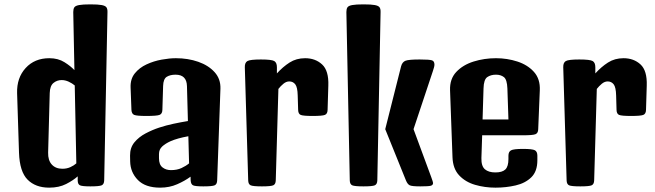

<svg xmlns="http://www.w3.org/2000/svg" viewBox="-20 -862 3031 888"><path d="M207.5 5.9Q144.5 5.9 107.7 -31Q70.8 -67.9 67.9 -156.2L59.1 -431.2Q57.1 -502 98.6 -547.4Q140.1 -592.8 208 -592.8Q249 -592.8 278.3 -574.2Q307.6 -555.7 324.2 -537.6L318.8 -806.2Q318.8 -820.3 323.7 -827.9Q328.6 -835.4 345.7 -838.6Q362.8 -841.8 397.9 -841.8Q433.6 -841.8 450.4 -838.6Q467.3 -835.4 472.4 -827.9Q477.5 -820.3 477.1 -806.2L461.9 -27.8Q461.4 -9.8 450.2 -4.9Q439 0 397.9 0Q360.4 0 349.9 -4.9Q339.4 -9.8 339.4 -27.8V-46.4Q318.8 -27.8 285.9 -11Q252.9 5.9 207.5 5.9ZM202.6 -156.2Q201.7 -120.6 219.5 -101.1Q237.3 -81.5 268.6 -81.5Q289.1 -81.5 305.7 -89.1Q322.3 -96.7 333 -106.4L325.7 -466.8Q314 -476.6 297.9 -484.1Q281.7 -491.7 265.1 -491.7Q243.7 -491.7 227.3 -478.3Q210.9 -464.8 210 -431.2Z M720.7 5.9Q652.3 5.9 617.7 -29.5Q583 -64.9 582 -115.7L581.5 -142.1Q581.1 -178.7 601.6 -203.6Q622.1 -228.5 653.6 -245.1Q685.1 -261.7 716.8 -272Q748 -282.2 782.5 -289.6Q816.9 -296.9 849.1 -302.2L844.7 -463.9Q843.3 -516.6 792 -516.6Q767.1 -516.6 751.2 -506.8Q735.4 -497.1 734.4 -464.4L731 -353.5Q730.5 -335.4 717.8 -330.6Q705.1 -325.7 657.2 -325.7Q612.8 -325.7 600.8 -330.6Q588.9 -335.4 587.9 -353.5L584 -457.5Q582.5 -496.6 603.5 -522.7Q624.5 -548.8 657.7 -564.2Q690.9 -579.6 727.5 -586.2Q764.2 -592.8 793.5 -592.8Q849.6 -592.8 897 -576.2Q944.3 -559.6 972.7 -528.1Q1001 -496.6 999.5 -451.7L984.4 -27.8Q983.9 -9.8 972.7 -4.9Q961.4 0 920.4 0Q882.8 0 872.8 -4.9Q862.8 -9.8 861.8 -27.8L861.3 -44.9Q835 -25.4 799.3 -9.8Q763.7 5.9 720.7 5.9ZM715.3 -130.4Q715.3 -100.6 731.4 -87.9Q747.6 -75.2 770.5 -75.2Q798.8 -75.2 819.3 -84.7Q839.8 -94.2 854.5 -106.4L851.1 -231.9Q800.3 -222.7 769 -209Q745.1 -198.2 730.2 -184.6Q715.3 -170.9 715.3 -149.4Z M1191.4 0Q1150.4 0 1139.4 -4.9Q1128.4 -9.8 1127.9 -27.8L1112.3 -551.3Q1111.8 -572.3 1124.3 -579.6Q1136.7 -586.9 1186.5 -586.9Q1236.3 -586.9 1248.5 -579.6Q1260.7 -572.3 1260.7 -551.3V-522.5Q1288.1 -552.7 1319.3 -572.8Q1350.6 -592.8 1391.1 -592.8Q1438.5 -592.8 1469.7 -564Q1501 -535.2 1498.5 -465.8L1495.1 -353.5Q1494.6 -335.4 1482.7 -330.6Q1470.7 -325.7 1426.3 -325.7Q1381.8 -325.7 1370.6 -330.6Q1359.4 -335.4 1358.9 -353.5L1356.9 -420.4Q1356 -459 1345.5 -472.2Q1335 -485.4 1317.9 -485.4Q1303.7 -485.4 1290.8 -474.6Q1277.8 -463.9 1267.6 -450.7L1255.4 -27.8Q1254.9 -9.8 1243.7 -4.9Q1232.4 0 1191.4 0Z M1661.1 0Q1620.1 0 1609.1 -4.9Q1598.1 -9.8 1597.7 -27.8L1582 -806.2Q1582 -820.3 1586.9 -827.9Q1591.8 -835.4 1608.9 -838.6Q1626 -841.8 1661.1 -841.8Q1696.8 -841.8 1713.6 -838.6Q1730.5 -835.4 1735.6 -827.9Q1740.7 -820.3 1740.2 -806.2L1725.1 -27.8Q1724.6 -9.8 1713.4 -4.9Q1702.1 0 1661.1 0ZM1923.8 0Q1885.7 0 1875.2 -4.9Q1864.7 -9.8 1857.4 -27.8L1761.7 -264.6L1835 -555.2Q1840.3 -575.2 1855.5 -581.1Q1870.6 -586.9 1920.9 -586.9Q1966.3 -586.9 1977.8 -583Q1989.3 -579.1 1989.3 -563Q1989.3 -557.6 1987.3 -550.5Q1985.4 -543.5 1982.4 -534.2L1892.6 -264.6L1974.6 -42.5Q1982.9 -20 1982.9 -15.6Q1982.9 -5.9 1972.4 -2.9Q1961.9 0 1923.8 0Z M2271.5 5.9Q2222.2 5.9 2177.5 -7.1Q2132.8 -20 2103.8 -50.8Q2074.7 -81.5 2072.8 -134.8L2061.5 -444.3Q2059.6 -496.6 2090.3 -529.3Q2121.1 -562 2170.4 -577.4Q2219.7 -592.8 2273.9 -592.8Q2325.7 -592.8 2373 -577.4Q2420.4 -562 2449.7 -529.3Q2479 -496.6 2476.6 -444.3L2469.2 -264.2Q2468.8 -246.1 2456.3 -241.2Q2443.8 -236.3 2399.9 -236.3H2210L2206.5 -130.9Q2205.6 -93.8 2222.7 -79.1Q2239.7 -64.5 2271 -64.5Q2302.7 -64.5 2317.1 -78.1Q2331.5 -91.8 2331.5 -126.5V-141.6Q2331.5 -160.2 2343.5 -166.7Q2355.5 -173.3 2398.9 -173.3Q2442.4 -173.3 2453.9 -167Q2465.3 -160.6 2465.3 -142.1V-120.6Q2465.3 -69.3 2437.3 -42Q2409.2 -14.6 2364.7 -4.4Q2320.3 5.9 2271.5 5.9ZM2216.3 -452.6 2211.9 -309.6H2331.5L2326.7 -452.6Q2325.2 -494.1 2310.5 -505.4Q2295.9 -516.6 2273.9 -516.6Q2250 -516.6 2233.6 -505.4Q2217.3 -494.1 2216.3 -452.6Z M2664.1 0Q2623 0 2612.1 -4.9Q2601.1 -9.8 2600.6 -27.8L2585 -551.3Q2584.5 -572.3 2596.9 -579.6Q2609.4 -586.9 2659.2 -586.9Q2709 -586.9 2721.2 -579.6Q2733.4 -572.3 2733.4 -551.3V-522.5Q2760.7 -552.7 2792 -572.8Q2823.2 -592.8 2863.8 -592.8Q2911.1 -592.8 2942.4 -564Q2973.6 -535.2 2971.2 -465.8L2967.8 -353.5Q2967.3 -335.4 2955.3 -330.6Q2943.4 -325.7 2898.9 -325.7Q2854.5 -325.7 2843.3 -330.6Q2832 -335.4 2831.5 -353.5L2829.6 -420.4Q2828.6 -459 2818.1 -472.2Q2807.6 -485.4 2790.5 -485.4Q2776.4 -485.4 2763.4 -474.6Q2750.5 -463.9 2740.2 -450.7L2728 -27.8Q2727.5 -9.8 2716.3 -4.9Q2705.1 0 2664.1 0Z"/></svg>

Font: Denk One
Style: Regular
Weight: 400
Designer: Irina Smirnova, Eben Sorkin
Foundry: Sorkin Type Co.f
Version: Version 1.004; ttfautohint (v1.8.4.7-5d5b);gftools[0.9.23]